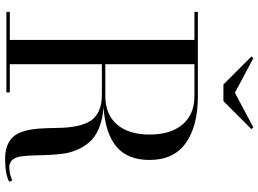

<svg xmlns="http://www.w3.org/2000/svg" viewBox="-150 -857 1012 752"><g transform="rotate(90 356.0 -481.0)"><path d="M343 -895 478.5 -967 486 -960 376 -850H311L201 -960L208.5 -967ZM26.5 -13.5H136.5V-736.5H26.5V-750H356.5Q473.5 -750 540 -702.8Q606.5 -655.5 606.5 -561Q606.5 -474.5 554.5 -431Q502.5 -387.5 400 -380.5Q447.5 -377 482.2 -362.5Q517 -348 536.2 -325.8Q555.5 -303.5 567.2 -275.8Q579 -248 582.5 -218.2Q586 -188.5 587.2 -158.8Q588.5 -129 589 -102.5Q589.5 -76 592.8 -55.8Q596 -35.5 606.2 -23.5Q616.5 -11.5 635 -11.5Q662 -11.5 687 -23L691.5 -11Q663 5 601.5 5Q564.5 5 540 -8Q515.5 -21 504.2 -43Q493 -65 488 -93.2Q483 -121.5 482.2 -153Q481.5 -184.5 480.5 -216Q479.5 -247.5 473.8 -275.8Q468 -304 455.5 -326Q443 -348 417 -361Q391 -374 351.5 -374H231.5V-13.5H342V0H26.5ZM356.5 -736.5H231.5V-387.5H356.5Q428 -387.5 467.5 -433.2Q507 -479 507 -561Q507 -643.5 467.5 -690Q428 -736.5 356.5 -736.5Z"/></g></svg>

Font: Bodoni* 16pt
Style: Regular
Weight: 400
Version: Version 2.3